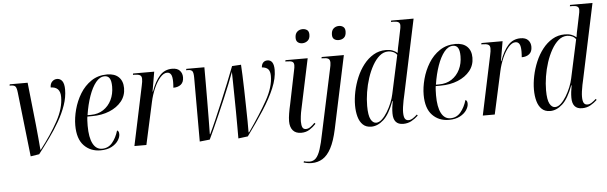

<svg xmlns="http://www.w3.org/2000/svg" viewBox="-57 -971 4497 1422"><g transform="rotate(-5 2191.5 -260.0)"><path d="M85 -470Q81 -506 71.5 -516Q62 -526 38 -526H29L31 -536H164L198 -219Q203 -171 207.5 -120.5Q212 -70 215 -33H218Q298 -136 350 -230.5Q402 -325 402 -409Q402 -449 383.5 -467.5Q365 -486 331 -486Q331 -514 346.5 -529.5Q362 -545 383 -545Q407 -545 421.5 -525Q436 -505 436 -461Q436 -405 415.5 -346Q395 -287 361 -228Q327 -169 285.5 -111.5Q244 -54 203 -1L139 9Z M659 10Q584 10 536 -40Q488 -90 488 -191Q488 -246 504.5 -308Q521 -370 554 -424Q587 -478 637.5 -512Q688 -546 755 -546Q811 -546 841.5 -516.5Q872 -487 872 -434Q872 -378 838.5 -336.5Q805 -295 748 -271.5Q691 -248 619 -248H583Q581 -239 580 -217.5Q579 -196 579 -180Q579 -92 603 -46.5Q627 -1 671 -1Q717 -1 747 -36.5Q777 -72 793 -126Q799 -124 803 -117.5Q807 -111 807 -97Q807 -75 790.5 -50Q774 -25 741 -7.5Q708 10 659 10ZM609 -258Q663 -258 702.5 -284Q742 -310 763.5 -354Q785 -398 785 -453Q785 -495 773 -514.5Q761 -534 736 -534Q700 -534 670.5 -497.5Q641 -461 619 -398.5Q597 -336 585 -258Z M1004 -440Q1008 -456 1009.5 -469Q1011 -482 1011 -491Q1011 -512 997 -519Q983 -526 958 -526H946L948 -536H1105L1080 -390H1083Q1110 -465 1146.5 -505.5Q1183 -546 1239 -546Q1277 -546 1295.5 -526Q1314 -506 1314 -476Q1314 -440 1292.5 -422.5Q1271 -405 1236 -405Q1237 -418 1237.5 -428.5Q1238 -439 1238 -448Q1238 -488 1228 -504Q1218 -520 1199 -520Q1173 -520 1147 -490Q1121 -460 1100.5 -413Q1080 -366 1069 -315L1000 0H911Z M1683 11Q1683 -26 1683 -78Q1683 -130 1682.5 -188.5Q1682 -247 1681 -303.5Q1680 -360 1679.5 -407.5Q1679 -455 1678 -484Q1665 -448 1645 -398Q1625 -348 1601.5 -292.5Q1578 -237 1554 -182.5Q1530 -128 1508.5 -80Q1487 -32 1471 1L1396 9V-465Q1396 -505 1386.5 -515.5Q1377 -526 1355 -526H1341L1344 -536H1478Q1478 -484 1478 -419.5Q1478 -355 1477.5 -287Q1477 -219 1476.5 -154.5Q1476 -90 1475 -39H1478Q1498 -80 1525 -142Q1552 -204 1581 -273.5Q1610 -343 1637 -409.5Q1664 -476 1683 -527L1750 -531Q1752 -501 1754 -451Q1756 -401 1757.5 -340.5Q1759 -280 1760 -220Q1761 -160 1762 -109Q1763 -58 1762 -27H1766Q1855 -154 1909 -250.5Q1963 -347 1963 -429Q1963 -463 1949 -479Q1935 -495 1902 -498Q1904 -522 1916 -534Q1928 -546 1947 -546Q1995 -546 1995 -471Q1995 -410 1964.5 -337Q1934 -264 1879.5 -179.5Q1825 -95 1754 2Z M2216 -650Q2197 -650 2183.5 -660.5Q2170 -671 2170 -694Q2170 -724 2186.5 -739Q2203 -754 2227 -754Q2246 -754 2260 -744Q2274 -734 2274 -709Q2274 -679 2256.5 -664.5Q2239 -650 2216 -650ZM2151 10Q2110 10 2089 -14.5Q2068 -39 2068 -83Q2068 -107 2073.5 -140.5Q2079 -174 2087 -208L2138 -457Q2143 -477 2143 -493Q2143 -512 2131.5 -519Q2120 -526 2091 -526H2079L2081 -536H2246L2167 -164Q2161 -138 2158 -112.5Q2155 -87 2155 -72Q2155 -45 2162 -30Q2169 -15 2188 -15Q2205 -15 2221.5 -26.5Q2238 -38 2254 -55L2261 -47Q2240 -24 2213 -7Q2186 10 2151 10Z M2486 -650Q2467 -650 2453.5 -660Q2440 -670 2440 -693Q2440 -724 2456.5 -739Q2473 -754 2497 -754Q2516 -754 2529.5 -743.5Q2543 -733 2543 -710Q2543 -678 2527 -664Q2511 -650 2486 -650ZM2210 240Q2192 240 2177.5 237.5Q2163 235 2149 231L2152 221Q2159 224 2171 226Q2183 228 2193 228Q2222 228 2241 208.5Q2260 189 2274.5 145Q2289 101 2303 29L2404 -443Q2407 -456 2409 -467.5Q2411 -479 2411 -489Q2411 -511 2398.5 -518.5Q2386 -526 2359 -526H2348L2350 -536H2515L2400 5Q2381 93 2353.5 144.5Q2326 196 2290 218Q2254 240 2210 240Z M2672 10Q2633 10 2609.5 -12.5Q2586 -35 2575.5 -73Q2565 -111 2565 -157Q2565 -206 2576 -259.5Q2587 -313 2608.5 -364Q2630 -415 2662 -456Q2694 -497 2735.5 -521.5Q2777 -546 2828 -546Q2856 -546 2876.5 -538.5Q2897 -531 2913 -517Q2915 -534 2919 -553.5Q2923 -573 2926 -586L2945 -678Q2948 -690 2949.5 -700.5Q2951 -711 2951 -719Q2951 -735 2939.5 -742.5Q2928 -750 2901 -750H2884L2886 -760H3053L2935 -203Q2931 -186 2926 -162Q2921 -138 2918 -114.5Q2915 -91 2915 -76Q2915 -43 2923.5 -28.5Q2932 -14 2951 -14Q2967 -14 2983.5 -25Q3000 -36 3015 -50L3021 -42Q2999 -21 2971.5 -5.5Q2944 10 2909 10Q2836 10 2836 -74Q2836 -96 2838.5 -117.5Q2841 -139 2846 -166H2843Q2807 -69 2763 -29.5Q2719 10 2672 10ZM2710 -16Q2732 -16 2753.5 -36Q2775 -56 2794 -87Q2813 -118 2827 -152.5Q2841 -187 2847 -217L2909 -503Q2899 -518 2881.5 -526Q2864 -534 2844 -534Q2809 -534 2780 -509.5Q2751 -485 2727.5 -443.5Q2704 -402 2687.5 -351.5Q2671 -301 2662.5 -247.5Q2654 -194 2654 -146Q2654 -75 2670 -45.5Q2686 -16 2710 -16Z M3249 10Q3174 10 3126 -40Q3078 -90 3078 -191Q3078 -246 3094.5 -308Q3111 -370 3144 -424Q3177 -478 3227.5 -512Q3278 -546 3345 -546Q3401 -546 3431.5 -516.5Q3462 -487 3462 -434Q3462 -378 3428.5 -336.5Q3395 -295 3338 -271.5Q3281 -248 3209 -248H3173Q3171 -239 3170 -217.5Q3169 -196 3169 -180Q3169 -92 3193 -46.5Q3217 -1 3261 -1Q3307 -1 3337 -36.5Q3367 -72 3383 -126Q3389 -124 3393 -117.5Q3397 -111 3397 -97Q3397 -75 3380.5 -50Q3364 -25 3331 -7.5Q3298 10 3249 10ZM3199 -258Q3253 -258 3292.5 -284Q3332 -310 3353.5 -354Q3375 -398 3375 -453Q3375 -495 3363 -514.5Q3351 -534 3326 -534Q3290 -534 3260.5 -497.5Q3231 -461 3209 -398.5Q3187 -336 3175 -258Z M3594 -440Q3598 -456 3599.5 -469Q3601 -482 3601 -491Q3601 -512 3587 -519Q3573 -526 3548 -526H3536L3538 -536H3695L3670 -390H3673Q3700 -465 3736.5 -505.5Q3773 -546 3829 -546Q3867 -546 3885.5 -526Q3904 -506 3904 -476Q3904 -440 3882.5 -422.5Q3861 -405 3826 -405Q3827 -418 3827.5 -428.5Q3828 -439 3828 -448Q3828 -488 3818 -504Q3808 -520 3789 -520Q3763 -520 3737 -490Q3711 -460 3690.5 -413Q3670 -366 3659 -315L3590 0H3501Z M4002 10Q3963 10 3939.5 -12.5Q3916 -35 3905.5 -73Q3895 -111 3895 -157Q3895 -206 3906 -259.5Q3917 -313 3938.5 -364Q3960 -415 3992 -456Q4024 -497 4065.5 -521.5Q4107 -546 4158 -546Q4186 -546 4206.5 -538.5Q4227 -531 4243 -517Q4245 -534 4249 -553.5Q4253 -573 4256 -586L4275 -678Q4278 -690 4279.5 -700.5Q4281 -711 4281 -719Q4281 -735 4269.5 -742.5Q4258 -750 4231 -750H4214L4216 -760H4383L4265 -203Q4261 -186 4256 -162Q4251 -138 4248 -114.5Q4245 -91 4245 -76Q4245 -43 4253.5 -28.5Q4262 -14 4281 -14Q4297 -14 4313.5 -25Q4330 -36 4345 -50L4351 -42Q4329 -21 4301.5 -5.5Q4274 10 4239 10Q4166 10 4166 -74Q4166 -96 4168.5 -117.5Q4171 -139 4176 -166H4173Q4137 -69 4093 -29.5Q4049 10 4002 10ZM4040 -16Q4062 -16 4083.5 -36Q4105 -56 4124 -87Q4143 -118 4157 -152.5Q4171 -187 4177 -217L4239 -503Q4229 -518 4211.5 -526Q4194 -534 4174 -534Q4139 -534 4110 -509.5Q4081 -485 4057.5 -443.5Q4034 -402 4017.5 -351.5Q4001 -301 3992.5 -247.5Q3984 -194 3984 -146Q3984 -75 4000 -45.5Q4016 -16 4040 -16Z"/></g></svg>

Font: Noto Serif Display Condensed
Style: Italic
Weight: 400
Width: 3
Italic angle: -12°
Designer: Monotype Design Team
Foundry: Monotype Imaging Inc.
Version: Version 2.009